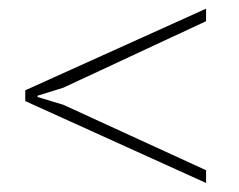

<svg xmlns="http://www.w3.org/2000/svg" viewBox="-20 -480 541 434"><path d="M445.8 -66.4 37.1 -251.5V-275.9L445.8 -460.4V-432.1L123 -281.7L64.9 -263.7V-260.7L123 -243.2L445.8 -95.2Z"/></svg>

Font: Roboto Slab LO Thin
Style: Regular
Weight: 250
Designer: Google
Version: Version 2.00;September 28, 2018;FontCreator 11.5.0.2427 64-b